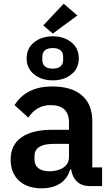

<svg xmlns="http://www.w3.org/2000/svg" viewBox="-20 -998 597 1030"><path d="M263.2 -817.9 211.9 -861.8 321.8 -978 395 -915ZM263.2 -566.9Q202.6 -566.9 162.8 -599.1Q123 -631.3 123 -685.1Q123 -738.8 162.8 -771Q202.6 -803.2 263.2 -803.2Q323.2 -803.2 363 -771Q402.8 -738.8 402.8 -685.1Q402.8 -631.3 363 -599.1Q323.2 -566.9 263.2 -566.9ZM263.2 -629.9Q318.8 -629.9 318.8 -678.2V-691.9Q318.8 -740.2 263.2 -740.2Q207 -740.2 207 -691.9V-678.2Q207 -629.9 263.2 -629.9ZM204.1 12.2Q125 12.2 81.1 -29.5Q37.1 -71.3 37.1 -142.1Q37.1 -220.7 95 -261.2Q152.8 -301.8 261.2 -301.8H350.1V-340.8Q350.1 -434.1 251 -434.1Q176.8 -434.1 131.8 -367.2L58.1 -434.1Q121.1 -534.2 259.8 -534.2Q364.3 -534.2 419.7 -486.1Q475.1 -438 475.1 -348.1V-100.1H527.8V0H458Q420.4 0 395.8 -21.5Q371.1 -43 363.8 -79.1L361.8 -88.9H356Q342.8 -40 302.7 -13.9Q262.7 12.2 204.1 12.2ZM245.1 -79.1Q291 -79.1 320.6 -99.4Q350.1 -119.6 350.1 -155.8V-226.1H267.1Q165 -226.1 165 -160.2V-143.1Q165 -111.8 186 -95.5Q207 -79.1 245.1 -79.1Z"/></svg>

Font: Anuphan SemiBold
Style: Bold
Weight: 600
Designer: Mike Abbink, Paul van der Laan, Pieter van Rosmalen, Mint Tantisuwanna
Foundry: Bold Monday; Cadson Demak
Version: Version 3.002;hotconv 1.0.109;makeotfexe 2.5.65596